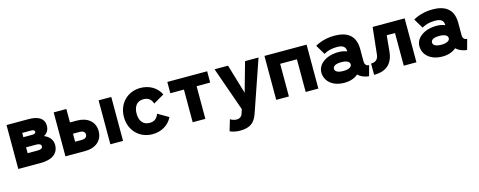

<svg xmlns="http://www.w3.org/2000/svg" viewBox="-32 -1219 5348 2143"><g transform="rotate(-15 2642.0 -148.0)"><path d="M417.5 -280.8C462.4 -303.2 478.5 -344.2 478.5 -385.7C478.5 -462.4 421.4 -507.8 299.8 -507.8H45.4V0H302.7C442.4 0 512.2 -58.1 512.2 -154.3C512.2 -207.5 481.9 -253.4 417.5 -280.8ZM191.9 -377.4H295.9C320.3 -377.4 335.4 -369.6 335.4 -353C335.4 -336.9 320.3 -328.1 295.9 -328.1H191.9ZM191.9 -143.1V-210.9H311C346.7 -210.9 365.7 -197.8 365.7 -177.2C365.7 -156.2 346.7 -143.1 311 -143.1Z M1255.9 -507.8H1109.4V0H1255.9ZM590.3 -507.8V0H816.9C940.9 0 1021.5 -68.4 1021.5 -176.3C1021.5 -284.2 940.9 -352.5 816.9 -352.5H736.8V-507.8ZM736.8 -129.9V-222.2H816.9C850.1 -222.2 875 -206.5 875 -176.3C875 -146 850.1 -129.9 816.9 -129.9Z M1480.5 -253.9C1480.5 -334.5 1518.1 -390.6 1593.8 -390.6C1650.9 -390.6 1685.1 -362.3 1699.7 -312.5L1824.7 -384.8C1782.7 -470.2 1698.2 -521 1593.8 -521C1443.8 -521 1334 -408.7 1334 -253.9C1334 -99.1 1444.8 13.2 1594.7 13.2C1698.7 13.2 1783.2 -37.6 1825.2 -123L1700.7 -195.3C1685.5 -145.5 1651.4 -117.2 1594.7 -117.2C1519 -117.2 1480.5 -173.3 1480.5 -253.9Z M2207 0V-377.4H2363.8V-507.8H1903.3V-377.4H2060.5V0Z M2750.5 92.8 2782.7 0 2957.5 -507.8H2801.8L2706.1 -168L2605 -507.8H2449.2L2627.9 0L2612.3 47.9C2604 78.1 2577.6 97.7 2545.9 97.7C2519 97.7 2485.4 87.4 2470.7 74.2L2432.1 204.6C2457.5 215.3 2497.1 228 2545.9 228C2662.1 228 2716.3 187.5 2750.5 92.8Z M3025.9 -507.8V0H3172.4V-377.4H3366.2V0H3512.7V-507.8Z M3812.5 13.2C3880.4 13.2 3934.1 -7.3 3970.7 -39.6C3997.6 -13.2 4039.1 8.8 4095.2 13.2L4127.9 -106.4C4094.7 -106.4 4078.1 -130.4 4078.1 -159.7V-303.2C4078.1 -474.1 3970.7 -523.9 3834.5 -523.9C3700.2 -523.9 3613.3 -466.8 3613.3 -466.8L3680.2 -355.5C3680.2 -355.5 3731.4 -394.5 3834.5 -394.5C3904.8 -394.5 3931.6 -367.2 3931.6 -318.4V-316.9C3904.3 -328.6 3872.1 -335.4 3834.5 -335.4C3693.4 -335.4 3591.3 -262.2 3591.3 -164.6C3591.3 -66.9 3671.4 13.2 3812.5 13.2ZM3931.6 -167.5C3931.6 -135.3 3891.6 -117.2 3834.5 -117.2C3772.9 -117.2 3737.8 -135.3 3737.8 -167.5C3737.8 -200.2 3772.9 -218.3 3834.5 -218.3C3896.5 -218.3 3931.6 -200.2 3931.6 -167.5Z M4646 -507.8H4275.9L4242.2 -198.2C4235.8 -136.7 4199.7 -117.2 4153.3 -117.2V13.2C4296.4 13.2 4373.5 -55.7 4386.7 -198.2L4403.8 -377.4H4499.5V0H4646Z M4945.3 13.2C5013.2 13.2 5066.9 -7.3 5103.5 -39.6C5130.4 -13.2 5171.9 8.8 5228 13.2L5260.7 -106.4C5227.5 -106.4 5210.9 -130.4 5210.9 -159.7V-303.2C5210.9 -474.1 5103.5 -523.9 4967.3 -523.9C4833 -523.9 4746.1 -466.8 4746.1 -466.8L4813 -355.5C4813 -355.5 4864.3 -394.5 4967.3 -394.5C5037.6 -394.5 5064.5 -367.2 5064.5 -318.4V-316.9C5037.1 -328.6 5004.9 -335.4 4967.3 -335.4C4826.2 -335.4 4724.1 -262.2 4724.1 -164.6C4724.1 -66.9 4804.2 13.2 4945.3 13.2ZM5064.5 -167.5C5064.5 -135.3 5024.4 -117.2 4967.3 -117.2C4905.8 -117.2 4870.6 -135.3 4870.6 -167.5C4870.6 -200.2 4905.8 -218.3 4967.3 -218.3C5029.3 -218.3 5064.5 -200.2 5064.5 -167.5Z"/></g></svg>

Font: Giphurs ExtraBold
Style: Regular
Weight: 800
Version: Version 1.000